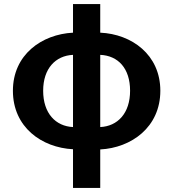

<svg xmlns="http://www.w3.org/2000/svg" viewBox="-20 -731 859 952"><path d="M342 201H477V10C631 2 775 -100 775 -281C775 -460 633 -562 477 -569V-711H342V-569C187 -561 44 -460 44 -281C44 -100 187 1 342 9ZM194 -281C194 -392 256 -455 342 -459V-101C256 -105 194 -169 194 -281ZM625 -281C625 -169 563 -105 477 -101V-459C566 -455 625 -392 625 -281Z"/></svg>

Font: Noto Sans JP
Style: Bold
Weight: 700
Designer: Ryoko NISHIZUKA  (kana, bopomofo & ideographs); Paul D. Hunt (Latin, Greek & Cyrillic); Sandoll Communications , Soo-you
Foundry: Adobe
Version: Version 2.002;hotconv 1.0.116;makeotfexe 2.5.65601